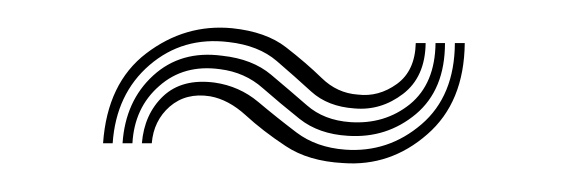

<svg xmlns="http://www.w3.org/2000/svg" viewBox="-20 -441 402 136"><path d="M53 -339.5Q56 -382.2 83.6 -403.2Q111.2 -424.2 144.5 -421Q168.5 -418.5 182.6 -407.5Q196.8 -396.5 207.8 -385.8Q218.8 -375 233.5 -374Q248.2 -372.2 261.1 -381.5Q274 -390.8 274.5 -410.5H281.5Q281.2 -386.5 265.5 -374.5Q249.8 -362.5 231 -364.2Q212.2 -365.5 200.5 -376.1Q188.8 -386.8 176 -397.8Q163.2 -408.8 142 -411.2Q109.5 -415.2 85.9 -394.9Q62.2 -374.5 59.8 -339.5ZM66.8 -339.5Q68.8 -369.5 88.5 -387.5Q108.2 -405.5 137.5 -401.5Q158.8 -399.2 172 -388.1Q185.2 -377 197.4 -366.4Q209.5 -355.8 228 -354.5Q252.5 -352.8 270.4 -367.2Q288.2 -381.8 288.5 -410.5H295.2Q295.2 -377.5 274.6 -360.2Q254 -343 226.5 -344.8Q205.8 -346 192.2 -356.8Q178.8 -367.5 166.1 -378.6Q153.5 -389.8 135.8 -392Q110.2 -395.5 92.8 -380.1Q75.2 -364.8 73.8 -339.5ZM80.5 -339.5Q82.2 -360.2 95.6 -372.9Q109 -385.5 132 -382.5Q149.5 -380 162.8 -368.9Q176 -357.8 190.1 -347.1Q204.2 -336.5 224.5 -335Q255 -332.8 278.5 -352.9Q302 -373 302.2 -410.5H309.2Q308.8 -368.5 282.6 -345.8Q256.5 -323 223 -325.5Q198.5 -326.8 182.4 -337.5Q166.2 -348.2 154 -359.4Q141.8 -370.5 128.8 -372.8Q111.8 -375.5 100.2 -365.5Q88.8 -355.5 87.5 -339.5Z"/></svg>

Font: Big Shoulders Inline Display
Style: Regular
Weight: 400
Designer: Patric King
Foundry: XO Type Co
Version: Version 1.000